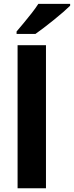

<svg xmlns="http://www.w3.org/2000/svg" viewBox="-20 -1000 393 1020"><path d="M224.2 0H73.4V-760H224.2ZM352.6 -969.6Q338.2 -955.6 315.1 -935.3Q292 -915 265 -893.5Q238.1 -872 212.8 -852.5Q187.4 -833 168.2 -819.6H68.1V-832.8Q84.3 -851.8 105.8 -877.5Q127.2 -903.2 148.5 -930.4Q169.8 -957.6 183.8 -979.6H352.6Z"/></svg>

Font: Noto Sans Khmer UI
Style: Regular
Weight: 400
Designer: Danh Hong and the Monotype Design Team
Foundry: Monotype Imaging Inc.
Version: Version 2.002